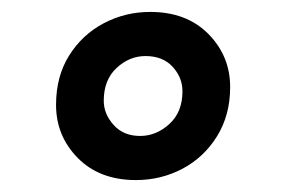

<svg xmlns="http://www.w3.org/2000/svg" viewBox="-20 -760 490 322"><path d="M208 -458Q147 -458 110.5 -495Q74 -532 74 -584Q74 -632 96 -667Q118 -702 154 -721Q190 -740 232 -740Q293 -740 329.5 -703Q366 -666 366 -614Q366 -567 344 -531.5Q322 -496 286 -477Q250 -458 208 -458ZM215 -532Q242 -532 264 -552Q286 -572 286 -607Q286 -630 269.5 -648Q253 -666 224 -666Q197 -666 175.5 -646Q154 -626 154 -591Q154 -569 170.5 -550.5Q187 -532 215 -532Z"/></svg>

Font: ABeeZee
Style: Italic
Weight: 400
Italic angle: -10°
Designer: Anja Meiners
Foundry: Anja Meiners
Version: Version 1.003; ttfautohint (v1.8.3)